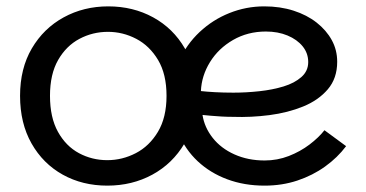

<svg xmlns="http://www.w3.org/2000/svg" viewBox="-20 -576 1150 603"><path d="M317 7Q239 7 177 -27.5Q115 -62 79 -125.5Q43 -189 43 -275Q43 -361 80 -424Q117 -487 180 -521.5Q243 -556 320 -556Q398 -556 461 -521.5Q524 -487 560.5 -424Q597 -361 597 -275Q597 -189 559.5 -125.5Q522 -62 458.5 -27.5Q395 7 317 7ZM317 -73Q364 -73 406.5 -95Q449 -117 476 -162Q503 -207 503 -275Q503 -343 476.5 -387.5Q450 -432 408 -454Q366 -476 319 -476Q271 -476 229.5 -454Q188 -432 162.5 -387.5Q137 -343 137 -275Q137 -207 162 -162Q187 -117 228 -95Q269 -73 317 -73ZM811 7Q747 7 693.5 -13Q640 -33 601 -69.5Q562 -106 540.5 -157Q519 -208 519 -271Q519 -333 542.5 -385Q566 -437 607 -475.5Q648 -514 700.5 -535Q753 -556 810 -556Q860 -556 902 -542.5Q944 -529 974.5 -505Q1005 -481 1022 -450Q1039 -419 1039 -382Q1039 -330 1009.5 -295.5Q980 -261 932 -241.5Q884 -222 826.5 -214.5Q769 -207 712 -209Q695 -209 676.5 -210Q658 -211 642 -212.5Q626 -214 616 -215Q622 -176 648 -143Q674 -110 716.5 -91Q759 -72 811 -72Q851 -72 887 -86Q923 -100 952 -122Q981 -144 999 -167L1067 -117Q1040 -81 1001 -53Q962 -25 914 -9Q866 7 811 7ZM713 -285Q753 -285 794.5 -289.5Q836 -294 870.5 -304.5Q905 -315 926.5 -334Q948 -353 948 -381Q948 -409 930.5 -430.5Q913 -452 883 -464.5Q853 -477 815 -477Q758 -477 712 -450.5Q666 -424 639.5 -381Q613 -338 611 -290Q628 -288 655 -286.5Q682 -285 713 -285Z"/></svg>

Font: Parkinsans
Style: Regular
Weight: 400
Designer: Red Stone, Indian Type Foundry
Foundry: Indian Type Foundry
Version: Version 1.000